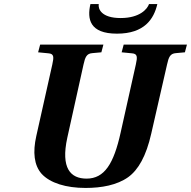

<svg xmlns="http://www.w3.org/2000/svg" viewBox="-20 -912 942 947"><path d="M426 -892C409 -818 422 -746 557 -746C692 -746 739 -818 756 -892H715C707 -868 670 -823 575 -823C480 -823 463 -868 467 -892ZM159 -241C141 -161 148 -97 185 -55C227 -9 306 15 402 15C481 15 557 1 612 -38C662 -74 701 -142 726 -253L804 -594C812 -630 819 -648 848 -650L892 -654L902 -692H590L580 -654L631 -649C659 -647 658 -630 650 -594L575 -258C541 -104 495 -31 407 -31C328 -31 279 -82 312 -233L392 -594C400 -630 407 -648 436 -650L480 -654L490 -692H178L168 -654L219 -649C247 -647 246 -630 238 -594Z"/></svg>

Font: Heuristica
Style: Bold Italic
Weight: 700
Italic angle: -13°
Version: Version 1.0.1